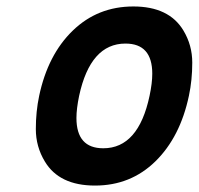

<svg xmlns="http://www.w3.org/2000/svg" viewBox="-20 -557 612 591"><path d="M223.6 -262.2Q215.3 -222.2 215.3 -193.8Q215.3 -100.6 297.9 -100.6Q406.2 -100.6 440.4 -262.2Q448.7 -301.3 448.7 -330.1Q448.7 -422.9 366.2 -422.9Q258.3 -422.9 223.6 -262.2ZM100.6 -262.2Q127.4 -388.7 204.1 -462.9Q280.8 -537.1 390.4 -537.1Q500 -537.1 544.4 -463.4Q571.8 -418 571.8 -364.3Q571.8 -310.5 561.5 -262.2Q534.7 -135.3 458.5 -60.5Q382.3 14.2 272.5 14.2Q162.6 14.2 118.2 -59.6Q90.3 -105.5 90.3 -159.7Q90.3 -213.9 100.6 -262.2Z"/></svg>

Font: Tuffy
Style: BoldItalic
Weight: 700
Italic angle: -12°
Designer: Thatcher Ulrich, Karoly Barta, Michael Everson
Version: Version 001.271